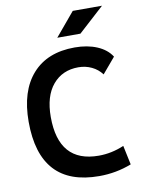

<svg xmlns="http://www.w3.org/2000/svg" viewBox="-98 -968 782 1045"><g transform="rotate(-10 293.0 -445.5)"><path d="M365.2 9.8Q37.1 9.8 37.1 -347.7Q37.1 -517.1 119.6 -610.1Q202.1 -703.1 353.5 -703.1Q423.3 -703.1 476.6 -680.7Q529.8 -658.2 556.2 -616.7L483.9 -531.2Q461.9 -561 428 -577.1Q394 -593.3 354.5 -593.3Q266.1 -593.3 213.1 -530.5Q160.2 -467.8 160.2 -352.5Q160.2 -100.1 381.8 -100.1Q452.6 -100.1 521.5 -129.4L543.9 -23.4Q459 9.8 365.2 9.8ZM270 -771.5 378.4 -900.9H540L397.9 -771.5Z"/></g></svg>

Font: Cascadia Code SemiBold
Style: Regular
Weight: 600
Monospace: yes
Designer: Aaron Bell
Foundry: Saja Typeworks
Version: Version 2404.023; ttfautohint (v1.8.4)